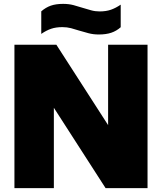

<svg xmlns="http://www.w3.org/2000/svg" viewBox="-20 -971 836 991"><path d="M54.5 0V-740H271L571 -274H538V-740H741.5V0H525L225 -466H258V0ZM490 -793Q461.5 -793 437 -799.5Q412.5 -806 389 -813Q368 -820 346.8 -825.5Q325.5 -831 302 -831Q269 -831 244 -822.5Q219 -814 193 -796V-912.5Q216 -932.5 242.2 -941.8Q268.5 -951 306 -951Q335 -951 359.5 -944.5Q384 -938 407 -930.5Q428.5 -924 449.8 -918Q471 -912 494 -912Q527.5 -912 552.5 -920.8Q577.5 -929.5 603 -947V-830.5Q581 -811 554.2 -802Q527.5 -793 490 -793Z"/></svg>

Font: Encode Sans Condensed Thin Black
Style: Regular
Weight: 900
Version: Version 3.002